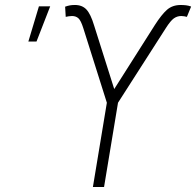

<svg xmlns="http://www.w3.org/2000/svg" viewBox="-20 -753 790 773"><path d="M354 0 410.2 -339.4 315.4 -639.6Q305.7 -670.4 295.7 -679.4Q285.6 -688.5 270 -688.5Q263.7 -688.5 257.1 -687.5Q250.5 -686.5 244.6 -685.1L242.2 -726.1Q253.4 -730 261.7 -731.4Q270 -732.9 280.3 -732.9Q310.5 -733.4 327.9 -714.8Q345.2 -696.3 358.9 -650.4L439.9 -394.5L603.5 -652.3Q630.4 -694.3 652.3 -713.6Q674.3 -732.9 707.5 -732.9Q718.8 -732.9 729 -731.7Q739.3 -730.5 749.5 -726.6L732.4 -685.1Q727.5 -686.5 721.4 -687.5Q715.3 -688.5 709.5 -688.5Q693.4 -688.5 679.9 -679Q666.5 -669.4 647.5 -639.6L455.1 -339.4L398.9 0ZM94.2 -585.9 136.7 -727.5H182.1L127 -585.9Z"/></svg>

Font: Inter 24pt ExtraLight
Style: Italic
Weight: 250
Italic angle: -9.3988°
Version: Version 4.001;git-66647c0bb